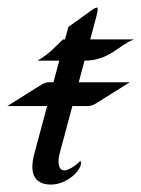

<svg xmlns="http://www.w3.org/2000/svg" viewBox="-63 -496 380 516"><path d="M-43.3 -210.9H63.6L29.3 -83C12.1 -18.6 38.8 0 74.5 0C112.1 0 148.1 -30.8 153.8 -51.8C156.5 -62 152.2 -64 152.2 -64C151.5 -59.6 124.7 -38.1 109.6 -38.1C93.5 -38.1 91.6 -62 97.2 -83L131.5 -210.9H174C179.8 -210.9 187.4 -213.9 192 -216.3L285.8 -274.9H148.6L164.2 -333C231.1 -333 256.6 -375.5 297.2 -390.1H179.5L195.3 -449.2C198.7 -461.9 201.4 -475.6 198 -475.6C194.1 -475.6 189.5 -473.1 178.6 -465.3L120.5 -423.3C120.5 -423.3 113.2 -394 111.6 -390.1H106.3C85.4 -370.6 71.1 -352.1 37.7 -333H96.3L80.7 -274.9H68C63.2 -274.9 55.2 -272.5 50 -269.5Z"/></svg>

Font: Pierce
Style: Oblique
Weight: 400
Italic angle: -15°
Version: Version 0.2.0